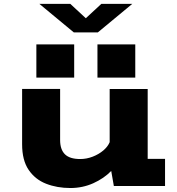

<svg xmlns="http://www.w3.org/2000/svg" viewBox="-20 -959 915 990"><path d="M343 10.5Q274.5 10.5 218 -11.5Q161.5 -33.5 127.8 -83Q94 -132.5 94 -215.5V-500.5H290V-237Q290 -188 314.8 -163.5Q339.5 -139 393.5 -139Q426.5 -139 458 -151.2Q489.5 -163.5 512.8 -183.2Q536 -203 545.5 -226V-500H741.5V-140H831V0H567L553.5 -77.5Q516 -39 461 -14.2Q406 10.5 343 10.5ZM167.5 -730H362.5V-559H167.5ZM482.5 -730H677.5V-559H482.5ZM183 -939H342.5L422.5 -865L502.5 -939H662L484.5 -792H360.5Z"/></svg>

Font: Trispace SemiExpanded ExtraBold
Style: Regular
Weight: 800
Width: 6
Designer: Tyler Finck
Foundry: Etcetera Type Company
Version: Version 1.210; ttfautohint (v1.8.3)